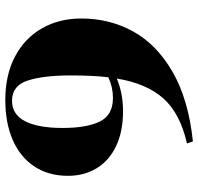

<svg xmlns="http://www.w3.org/2000/svg" viewBox="-32 -720 765 742"><g transform="rotate(-90 351.0 -349.5)"><path d="M418 -281Q360 -257 292 -257Q213 -257 156.5 -284Q100 -311 71 -359.5Q42 -408 42 -470Q42 -545 78 -599.5Q114 -654 180 -683Q246 -712 335 -712Q432 -712 503 -674.5Q574 -637 612 -570.5Q650 -504 650 -418Q650 -309 600 -218Q550 -127 443.5 -65.5Q337 -4 175 13L167 -10Q283 -36 341 -101Q399 -166 418 -281ZM423 -314Q430 -374 430 -459Q430 -563 410.5 -624.5Q391 -686 332 -686Q279 -686 253 -635.5Q227 -585 227 -491Q227 -397 252 -346.5Q277 -296 343 -296Q385 -296 423 -314Z"/></g></svg>

Font: Chonburi
Style: Regular
Weight: 400
Designer: Thanarat Vachiruckul and Stawix Ruecha
Foundry: Cadson Demak & Katatrad
Version: Version 1.000